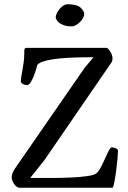

<svg xmlns="http://www.w3.org/2000/svg" viewBox="-20 -883 604 903"><path d="M35 -46Q35 -60 41 -73.5Q47 -87 64 -110L378 -564L420 -614Q289 -614 227.5 -604Q166 -594 155 -577Q154 -571 149.5 -556Q145 -541 138.5 -524.5Q132 -508 124 -495.5Q116 -483 107 -483Q96 -483 87 -488.5Q78 -494 78 -500Q78 -510 80.5 -524.5Q83 -539 86 -556Q89 -573 91.5 -591.5Q94 -610 94 -628Q94 -639 94.5 -647Q95 -655 101 -658H481Q487 -658 498 -641.5Q509 -625 509 -608Q509 -595 504 -589L189 -130L122 -46Q166 -46 216.5 -46Q267 -46 312.5 -48Q358 -50 392 -55Q426 -60 436 -70Q448 -83 458 -103Q468 -123 476.5 -142.5Q485 -162 492.5 -176Q500 -190 506 -190Q512 -190 523.5 -186Q535 -182 535 -173Q535 -163 532.5 -135Q530 -107 526 -77.5Q522 -48 517.5 -24.5Q513 -1 509 0H72Q64 0 57 -6Q50 -12 45 -20Q40 -28 37.5 -35.5Q35 -43 35 -46ZM317 -759Q295 -759 280 -764.5Q265 -770 257 -777Q249 -784 245.5 -791Q242 -798 242 -801Q242 -809 247 -820Q252 -831 260 -840.5Q268 -850 278 -856.5Q288 -863 298 -863Q342 -863 359 -847Q376 -831 376 -817Q376 -808 370.5 -798Q365 -788 356.5 -779.5Q348 -771 337.5 -765Q327 -759 317 -759Z"/></svg>

Font: Asar
Style: Regular
Weight: 400
Designer: Eben Sorkin
Foundry: Eben Sorkin, Pria Ravichandran
Version: Version 1.003; ttfautohint (v1.3) -l 8 -r 50 -G 0 -x 0 -H 45